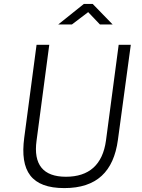

<svg xmlns="http://www.w3.org/2000/svg" viewBox="-20 -952 726 982"><path d="M491 -827H556L454 -932H409L278 -827H348L431 -890ZM583 -236 649 -723H587L522 -233C505 -109 435 -48 317 -48C201 -48 150 -110 167 -233L232 -723H167L104 -248C81 -76 141 10 309 10C475 10 561 -75 583 -236Z"/></svg>

Font: United Sans ExtraLight
Style: Italic
Weight: 200
Italic angle: -8°
Designer: Pablo Impallari, Rodrigo Fuenzalida (Modified by Dan O. Williams)
Version: Version 1.000;PS 001.000;hotconv 1.0.88;makeotf.lib2.5.64775